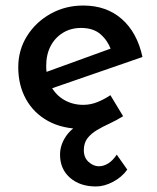

<svg xmlns="http://www.w3.org/2000/svg" viewBox="-20 -456 569 694"><path d="M327 218Q269 218 233 186.5Q197 155 197 103Q197 70 216.5 39.5Q236 9 273 -10L379 -25Q371 -15 351.5 -7Q332 1 312 5.5Q292 10 279 10Q206 10 154 -18.5Q102 -47 74 -97.5Q46 -148 46 -213Q46 -275 77.5 -325.5Q109 -376 162.5 -406Q216 -436 281 -436Q365 -436 420.5 -387Q476 -338 495 -250L154 -132L131 -190L404 -289L381 -277Q369 -310 343 -332.5Q317 -355 273 -355Q236 -355 207.5 -337.5Q179 -320 163 -289.5Q147 -259 147 -218Q147 -176 164.5 -144Q182 -112 212.5 -94.5Q243 -77 281 -77Q307 -77 332 -87Q357 -97 379 -112L425 -36Q401 -21 376 -9.5Q351 2 330 14.5Q309 27 296 44Q283 61 283 87Q283 114 300.5 129.5Q318 145 337 145Q355 145 371.5 134.5Q388 124 402 103L440 157Q421 184 389 201Q357 218 327 218Z"/></svg>

Font: Josefin Sans Thin Medium
Style: Regular
Weight: 500
Version: Version 2.000